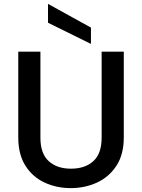

<svg xmlns="http://www.w3.org/2000/svg" viewBox="-20 -961 730 988"><path d="M74 -695H188V-252Q188 -171 230.5 -132Q273 -93 345 -93Q418 -93 460.5 -132Q503 -171 503 -252V-695H617V-254Q617 -166 579 -108Q541 -50 479 -21.5Q417 7 344 7Q271 7 209.5 -21.5Q148 -50 111 -108Q74 -166 74 -254ZM227 -941 448 -819V-735L227 -844Z"/></svg>

Font: Parkinsans Light Medium
Style: Regular
Weight: 500
Version: Version 1.000